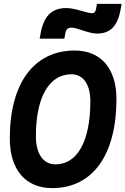

<svg xmlns="http://www.w3.org/2000/svg" viewBox="-20 -965 650 995"><path d="M250.5 9.8C460 9.8 583.5 -161.6 583.5 -451.7C583.5 -609.9 502.9 -703.1 367.2 -703.1C155.8 -703.1 30.8 -533.7 30.8 -247.1C30.8 -85.4 112.3 9.8 250.5 9.8ZM268.1 -113.3C204.1 -113.3 166 -167.5 166 -259.3C166 -460.9 234.4 -580.1 350.1 -580.1C411.6 -580.1 448.2 -527.8 448.2 -439.5C448.2 -234.4 381.3 -113.3 268.1 -113.3ZM185.5 -764.6H313.5L318.8 -793.9C322.3 -813.5 332 -821.8 351.6 -821.8C379.9 -821.8 438.5 -791 482.9 -791C552.7 -791 590.3 -830.6 606 -920.4L610.4 -944.8H482.4L478 -919.4C475.1 -903.3 468.3 -896.5 457.5 -896.5C430.2 -896.5 368.7 -923.3 324.7 -923.3C248 -923.3 206.5 -882.3 189.9 -789.1Z"/></svg>

Font: Cascadia Mono PL
Style: Bold Italic
Weight: 700
Italic angle: -10°
Monospace: yes
Designer: Aaron Bell
Foundry: Saja Typeworks
Version: Version 2404.023